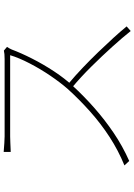

<svg xmlns="http://www.w3.org/2000/svg" viewBox="136 -854 728 1040"><g transform="rotate(-90 500.0 -334.0)"><path d="M766 -660Q763 -656 758.5 -648Q754 -640 752 -635Q733 -584 702 -523Q671 -462 633 -404.5Q595 -347 555 -304Q500 -244 436 -187.5Q372 -131 300.5 -82.5Q229 -34 148 2L124 -24Q205 -57 278 -104.5Q351 -152 416.5 -210.5Q482 -269 538 -331Q573 -371 610 -425.5Q647 -480 677 -538Q707 -596 721 -643Q714 -643 680.5 -643Q647 -643 599.5 -643Q552 -643 499.5 -643Q447 -643 399.5 -643Q352 -643 320 -643Q288 -643 281 -643Q266 -643 246.5 -642Q227 -641 212 -640.5Q197 -640 197 -640V-678Q197 -678 211.5 -677Q226 -676 245.5 -674.5Q265 -673 281 -673Q288 -673 318.5 -673Q349 -673 394 -673Q439 -673 488.5 -673Q538 -673 583.5 -673Q629 -673 660.5 -673Q692 -673 700 -673Q716 -673 727 -674Q738 -675 746 -677ZM568 -326Q611 -290 654 -249Q697 -208 738 -165.5Q779 -123 814.5 -84Q850 -45 877 -12L852 10Q817 -34 766.5 -90Q716 -146 659.5 -203Q603 -260 548 -306Z"/></g></svg>

Font: Noto Sans KR Thin
Style: Regular
Weight: 100
Designer: Ryoko NISHIZUKA 西塚涼子 (kana, bopomofo & ideographs); Paul D. Hunt (Latin, Greek & Cyrillic); Sandoll Communications 산돌커뮤니
Foundry: Adobe
Version: Version 2.004-H2;hotconv 1.0.118;makeotfexe 2.5.65603